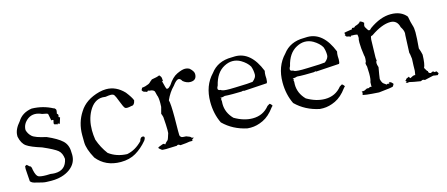

<svg xmlns="http://www.w3.org/2000/svg" viewBox="-41 -964 3278 1408"><g transform="rotate(-15 1597.5 -259.5)"><path d="M217 14Q305 14 360 -26Q415 -66 415 -130L414 -151Q414 -206 379.5 -238.5Q345 -271 267 -305Q184 -323 161.5 -343.5Q139 -364 131 -394Q131 -442 175 -474Q198 -490 226 -490Q251 -490 279 -477Q320 -471 322 -464.5Q324 -458 332 -414L340 -415Q347 -415 348 -411Q343 -395 343 -387Q343 -380 349 -379.5Q355 -379 372 -374V-376Q372 -378 367 -379Q368 -378 377 -378Q382 -374 385 -374Q387 -374 387 -377.5Q387 -381 400 -419Q390 -421 390 -427Q390 -430 392 -433L393 -438Q393 -445 384 -451Q388 -467 388 -475Q388 -480 386 -484Q384 -488 369 -500Q376 -494 376 -493L373 -494Q301 -533 215 -535Q141 -524 107 -468Q62 -417 62 -371V-362Q73 -309 104 -287Q135 -265 216 -240Q301 -203 326.5 -181.5Q352 -160 356 -115Q340 -33 258 -33Q243 -33 225 -36L194 -35Q151 -35 134 -43Q117 -51 107 -98Q104 -129 93 -129H92Q89 -133 73 -146Q63 -140 60 -140Q60 -142 64 -147Q58 -141 58 -119Q58 -106 60 -87Q64 -45 64 -30V-25Q72 -9 108 -2Q160 13 182 13Z M747 13Q813 13 861.5 -15.5Q910 -44 952 -94Q961 -107 961 -115Q961 -126 947 -126Q930 -126 923 -98Q870 -43 806 -31Q726 -34 669 -77Q629 -130 607 -194Q601 -232 601 -266Q601 -346 634 -407Q674 -480 739 -480Q750 -480 762 -478Q785 -482 800 -482Q819 -482 826.5 -472.5Q834 -463 851 -418Q868 -373 877 -364Q882 -359 894 -359Q907 -359 928 -364H930Q950 -364 957 -399Q949 -423 913 -469Q854 -531 779 -531Q754 -531 726 -524Q619 -496 572 -420Q523 -346 523 -251Q523 -248 523.5 -196.5Q524 -145 566 -69Q632 13 747 13Z M1200 7Q1254 3 1270 -1H1288L1298 1H1299Q1299 0 1291 -4Q1293 -14 1310 -21Q1291 -24 1290 -29Q1289 -34 1257 -45Q1230 -46 1224.5 -48Q1219 -50 1212 -60Q1210 -60 1210 -100L1211 -202Q1211 -305 1203 -333Q1227 -388 1266 -427Q1294 -465 1311 -465Q1325 -465 1336 -444Q1363 -422 1391 -422Q1439 -422 1439 -470Q1439 -491 1410 -517Q1394 -526 1375 -526Q1353 -526 1314.5 -508Q1276 -490 1242 -437Q1225 -418 1216 -418Q1215 -418 1210 -418.5Q1205 -419 1190 -484Q1201 -478 1201 -477L1198 -478Q1197 -510 1192 -515Q1186 -525 1181 -528Q1165 -520 1120 -513V-511Q1120 -508 1115 -508Q1096 -488 1085 -485Q1057 -474 1046 -474H1044Q1035 -474 1035 -469V-467Q1033 -467 1029 -456Q1036 -442 1045.5 -440.5Q1055 -439 1066 -433Q1068 -441 1075 -441Q1078 -441 1084 -438Q1108 -437 1118 -426Q1121 -426 1129 -390Q1137 -374 1137 -330L1136 -301L1123 -252Q1126 -247 1132 -225Q1137 -160 1137 -126Q1137 -111 1136 -102Q1121 -54 1119 -54Q1103 -41 1093 -27Q1088 -35 1081 -35Q1077 -35 1073 -33Q1038 -21 1038 -17Q1038 -11 1058 3Q1058 7 1091 7Q1120 7 1174 4Q1178 -1 1183 -1Q1190 -1 1200 7Z M1732 16Q1778 16 1826.5 -7Q1875 -30 1916 -86Q1921 -93 1926 -96L1927 -98Q1927 -101 1920 -109Q1913 -117 1909 -117Q1907 -117 1904 -114Q1901 -111 1891 -106Q1843 -46 1764 -46Q1697 -46 1627 -87Q1576 -139 1576 -206L1577 -227Q1575 -234 1575 -238Q1575 -243 1579 -243Q1577 -251 1572 -254L1581 -253Q1592 -253 1607 -258Q1630 -256 1668 -256L1734 -257Q1743 -260 1747 -260Q1751 -260 1751 -258V-257Q1912 -268 1927 -268H1928Q1935 -275 1935 -301L1934 -325Q1934 -345 1938 -360Q1875 -519 1755 -519L1728 -518Q1623 -518 1567 -443Q1493 -366 1493 -243Q1493 -152 1529 -78Q1601 -7 1707 15ZM1656 -297Q1599 -297 1591 -308Q1569 -309 1569 -323Q1569 -332 1577 -345Q1599 -439 1664 -473Q1696 -490 1727 -490Q1759 -490 1789 -473Q1831 -448 1850 -416Q1861 -387 1861 -353Q1861 -329 1831 -305Q1810 -301 1699 -298Z M2281 16Q2327 16 2375.5 -7Q2424 -30 2465 -86Q2470 -93 2475 -96L2476 -98Q2476 -101 2469 -109Q2462 -117 2458 -117Q2456 -117 2453 -114Q2450 -111 2440 -106Q2392 -46 2313 -46Q2246 -46 2176 -87Q2125 -139 2125 -206L2126 -227Q2124 -234 2124 -238Q2124 -243 2128 -243Q2126 -251 2121 -254L2130 -253Q2141 -253 2156 -258Q2179 -256 2217 -256L2283 -257Q2292 -260 2296 -260Q2300 -260 2300 -258V-257Q2461 -268 2476 -268H2477Q2484 -275 2484 -301L2483 -325Q2483 -345 2487 -360Q2424 -519 2304 -519L2277 -518Q2172 -518 2116 -443Q2042 -366 2042 -243Q2042 -152 2078 -78Q2150 -7 2256 15ZM2205 -297Q2148 -297 2140 -308Q2118 -309 2118 -323Q2118 -332 2126 -345Q2148 -439 2213 -473Q2245 -490 2276 -490Q2308 -490 2338 -473Q2380 -448 2399 -416Q2410 -387 2410 -353Q2410 -329 2380 -305Q2359 -301 2248 -298Z M3029 10Q3033 4 3040 4Q3046 4 3056 9Q3116 -4 3122 -6Q3142 -2 3147 -2Q3149 -2 3149 -3Q3151 -1 3154 -1Q3158 -1 3162 -10V-8L3165 -13Q3155 -27 3155 -29V-30L3138 -29Q3133 -36 3127 -36Q3120 -36 3112 -29Q3093 -31 3093 -46V-49H3092Q3087 -49 3072 -78Q3085 -102 3087 -175Q3082 -200 3072 -226Q3079 -304 3079 -347Q3079 -380 3071.5 -401Q3064 -422 3055 -472Q3015 -522 2937 -522Q2858 -522 2773 -461Q2763 -449 2757 -449Q2756 -449 2751.5 -449.5Q2747 -450 2726 -487L2736 -488Q2736 -487 2727 -484Q2732 -511 2734 -511L2735 -509Q2725 -523 2705 -529Q2697 -514 2663 -505L2653 -496H2654Q2646 -498 2642 -498Q2635 -498 2635 -493L2636 -489Q2573 -480 2573 -477Q2573 -475 2576 -471L2577 -463Q2577 -460 2576 -460Q2573 -460 2568 -467Q2581 -446 2586 -446H2588Q2593 -446 2615 -438L2614 -437L2615 -445Q2651 -445 2663 -441Q2666 -429 2666 -419Q2666 -410 2663 -402Q2662 -392 2662 -379Q2662 -340 2671 -281Q2674 -273 2674 -260Q2674 -247 2671 -230Q2666 -228 2666 -220Q2666 -211 2671 -196Q2673 -166 2673 -143Q2673 -97 2665 -79L2664 -43Q2659 -46 2654 -46Q2648 -46 2644 -40L2633 -41Q2624 -41 2620 -37Q2608 -29 2595 -29L2585 -30Q2589 -26 2589 -19Q2589 -4 2583 -4Q2582 -4 2580 -6Q2589 3 2707 10Q2813 0 2816.5 -6.5Q2820 -13 2826 -23L2829 -28L2826 -22Q2814 -41 2801 -42Q2794 -42 2794 -38Q2794 -34 2800 -27Q2792 -35 2786 -35Q2781 -35 2776 -31Q2756 -44 2755 -46Q2744 -54 2737 -83Q2740 -109 2751 -170Q2744 -191 2744 -203Q2744 -216 2751 -220Q2748 -230 2748 -246Q2750 -360 2751.5 -379.5Q2753 -399 2759 -406V-405Q2759 -404 2760 -404L2770 -408Q2856 -467 2919 -467Q2971 -467 2984 -411Q3003 -382 3003 -360Q3003 -358 3001.5 -345.5Q3000 -333 2996 -214Q2999 -209 3004 -166Q3001 -110 3001 -75Q2997 -55 2996 -44Q2994 -45 2990 -45Q2979 -45 2957 -32H2956Q2952 -32 2948 -45L2937 -40Q2933 -39 2929 -37Q2925 -35 2921 -27Q2916 -26 2916 -24Q2916 -23 2917.5 -19.5Q2919 -16 2924 -14Q2918 -7 2915 -7Q2911 -7 2910 -13Q2913 -4 2926 -4Q2932 -4 2940 -6Q2966 1 3025 10Q3026 5 3027 5Z"/></g></svg>

Font: Xiaobo Songti 小帛宋体
Style: Regular
Weight: 400
Version: Version 1.501;March 17, 2024;FontCreator 14.0.0.2814 64-bit